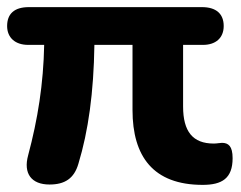

<svg xmlns="http://www.w3.org/2000/svg" viewBox="-25 -510 676 539"><path d="M114 8C157 8 183 -9 195 -50C223 -142 238 -250 240 -384H347V-201C347 -71 405 9 544 9C598 9 628 -9 628 -66C628 -100 616 -109 598 -109C593 -109 584 -107 575 -107C516 -107 489 -141 489 -211V-384H545C580 -384 603 -403 603 -437C603 -471 582 -490 542 -490H56C15 -490 -5 -471 -5 -437C-5 -404 18 -384 54 -384H99C97 -275 81 -175 54 -74C40 -23 63 8 114 8Z"/></svg>

Font: SN Pro
Style: Bold
Weight: 700
Designer: Tobias Whetton
Foundry: Supernotes
Version: Version 1.003;Glyphs 3.3 (3324)